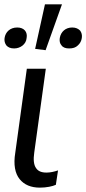

<svg xmlns="http://www.w3.org/2000/svg" viewBox="-37 -845 395 880"><path d="M146 15C176 15 204 9 219 2L229 -64C211 -58 194 -54 176 -54C152 -54 137 -61 128 -75C118 -89 115 -113 120 -146L173 -530H86L33 -145C24 -90 32 -50 53 -24C74 2 105 15 146 15ZM28 -623C56 -623 83 -642 85 -671C90 -698 74 -719 42 -719C9 -719 -12 -698 -16 -671C-18 -658 -15 -647 -8 -637C0 -628 11 -623 28 -623ZM172 -615 247 -825H169L124 -621ZM280 -623C297 -623 310 -627 320 -637C330 -646 336 -657 338 -671C340 -684 337 -696 330 -705C322 -713 311 -719 294 -719C264 -719 242 -700 237 -671C235 -657 237 -646 245 -637C252 -627 264 -623 280 -623Z"/></svg>

Font: Cheyenne Sans
Style: Italic
Weight: 400
Italic angle: -8.13011°
Designer: The Public Sans project authors (U.S. Web Design System), Libre Franklin designed by Pablo Impallari and Rodrigo Fuenzal
Foundry: The Cheyenne Sans Project Authors
Version: Version 2.007